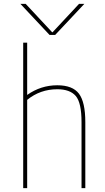

<svg xmlns="http://www.w3.org/2000/svg" viewBox="-20 -970 540 990"><path d="M419.9 -339.8V0H400.4V-339.8Q400.4 -440.4 370.6 -475.1Q340.8 -509.8 275.4 -509.8Q187.5 -509.8 120.1 -455.1V0H99.6V-750H120.1V-480.5Q190.4 -530.3 275.4 -530.3Q354.5 -530.3 387.2 -486.8Q419.9 -443.4 419.9 -339.8ZM264.6 -790H235.4L85 -950.2H112.3L249 -803.7H251L387.7 -950.2H415Z"/></svg>

Font: Mgen+ 1mn thin
Style: Regular
Weight: 100
Designer: [Source Han Sans]
Ryoko NISHIZUKA  (kana & ideographs); Paul D. Hunt (Latin, Greek & Cyrillic); Wenlong ZHANG  (bopomofo
Version: Version 1.059.20150602